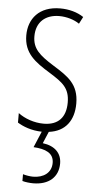

<svg xmlns="http://www.w3.org/2000/svg" viewBox="-55 -573 427 847"><g transform="rotate(5 158.5 -149.5)"><path d="M236 143C236 98 207 67 152 60L174 8C247 -1 284 -52 284 -127C284 -213 235 -244 169 -285C105 -325 74 -352 74 -407C74 -470 115 -505 176 -505C208 -505 242 -495 265 -479L281 -510C253 -529 216 -539 177 -539C84 -539 38 -481 38 -408C38 -329 88 -293 155 -252C214 -215 246 -193 246 -128C246 -63 213 -26 148 -26C106 -26 64 -41 35 -63V-21C59 -6 96 9 143 10L113 81C166 84 203 99 203 143C203 187 168 211 122 211C109 211 90 208 77 204V234C91 238 110 240 125 240C194 240 236 203 236 143Z"/></g></svg>

Font: Noto Sans Thai Looped ExtraCondensed ExtraLight
Style: Regular
Weight: 200
Width: 2
Designer: Sasikarn Vongin, Ben Mitchell
Foundry: The Fontpad Ltd
Version: Version 1.001